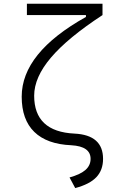

<svg xmlns="http://www.w3.org/2000/svg" viewBox="-20 -752 626 1007"><path d="M374.5 234.4 344.7 178.7Q402.3 162.6 428.7 138.9Q455.1 115.2 455.1 81.1Q455.1 15.6 354 9.8Q226.1 4.4 159.9 -60.1Q93.8 -124.5 93.8 -245.1Q93.8 -475.1 430.7 -663.1V-672.9H121.1V-732.4H517.6V-672.9Q335.4 -553.7 247.3 -450Q159.2 -346.2 159.2 -250Q159.2 -61.5 370.6 -51.3Q520.5 -43.9 520.5 81.1Q520.5 140.1 485.4 177.2Q450.2 214.4 374.5 234.4Z"/></svg>

Font: Cascadia Mono PL Light
Style: Regular
Weight: 300
Monospace: yes
Designer: Aaron Bell
Foundry: Saja Typeworks
Version: Version 2404.023; ttfautohint (v1.8.4)